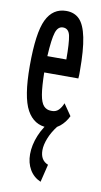

<svg xmlns="http://www.w3.org/2000/svg" viewBox="-83 -513 415 787"><g transform="rotate(10 125.0 -120.0)"><path d="M135 10Q78 10 48.5 -43.5Q19 -97 19 -227Q19 -364 45.5 -419Q72 -474 128 -474Q162 -474 183 -452.5Q204 -431 214.5 -380Q225 -329 225 -241Q225 -231 225 -224.5Q225 -218 224 -210H82Q83 -151 88.5 -118.5Q94 -86 106 -73Q118 -60 137 -60Q156 -59 167.5 -70.5Q179 -82 186 -100L219 -52Q206 -25 184.5 -7.5Q163 10 135 10ZM83 -278H162Q162 -347 156 -376Q150 -405 126 -405Q105 -405 96 -377.5Q87 -350 83 -278ZM163 160 145 234Q115 221 99 193.5Q83 166 83 130Q83 92 99.5 51.5Q116 11 148 -24L173 0Q152 27 141 55Q130 83 130 105Q130 147 163 160Z"/></g></svg>

Font: Inconsolata UltraCondensed SemiBold
Style: Regular
Weight: 600
Width: 1
Monospace: yes
Designer: Raph Levien, Cyreal, Brenton Simpson
Foundry: Raph Levien, Cyreal, Google
Version: Version 3.001; ttfautohint (v1.8.2.53-6de2)